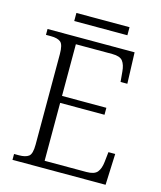

<svg xmlns="http://www.w3.org/2000/svg" viewBox="-122 -924 850 1012"><g transform="rotate(15 303.0 -417.5)"><path d="M43 0V-32H70Q105 -32 122.5 -45Q140 -58 140 -109V-603Q140 -655 123 -668.5Q106 -682 70 -682H43V-714H518L524 -544H487L482 -599Q479 -636 464 -655.5Q449 -675 407 -675H208V-393H450V-355H208V-39H436Q479 -39 495 -58.5Q511 -78 515 -115L521 -170H558L551 0ZM168 -791V-835H458V-791Z"/></g></svg>

Font: Noto Serif Sinhala Light
Style: Regular
Weight: 300
Designer: Jelle Bosma - Monotype Design Team
Foundry: Monotype Imaging Inc.
Version: Version 2.007; ttfautohint (v1.8.4.7-5d5b)